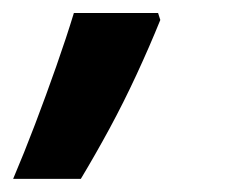

<svg xmlns="http://www.w3.org/2000/svg" viewBox="-71 -143 350 295"><path d="M-50.8 131.8Q-34.2 92.8 -17.1 47.9Q0 2.9 15.6 -41.5Q31.2 -85.9 42.5 -123H171.9L175.3 -112.3Q158.7 -71.3 138.9 -28.6Q119.1 14.2 97.2 54.7Q75.2 95.2 53.2 131.8Z"/></svg>

Font: Open Sans SemiCondensed
Style: Bold Italic
Weight: 700
Width: 4
Italic angle: -12°
Designer: Monotype Design Team
Foundry: Monotype Imaging Inc.
Version: Version 3.003